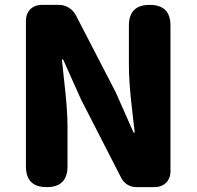

<svg xmlns="http://www.w3.org/2000/svg" viewBox="-20 -765 804 785"><path d="M677 -372V-660C677 -717 649 -745 592 -745C535 -745 507 -717 507 -660V-498C507 -409 522 -302 531 -223H526L453 -388L290 -703C276 -729 250 -745 221 -745H151C112 -745 86 -719 86 -680V-85C86 -28 114 0 171 0C228 0 256 -28 256 -85V-247C256 -337 241 -439 233 -522H238L311 -359L476 -37C488 -14 511 0 537 0H586H612C651 0 677 -26 677 -65Z"/></svg>

Font: GenSenRounded2 TW H
Style: Regular
Weight: 900
Version: Version 2.100;PS 2.1;hotconv 16.6.51;makeotf.lib2.5.65220 DE